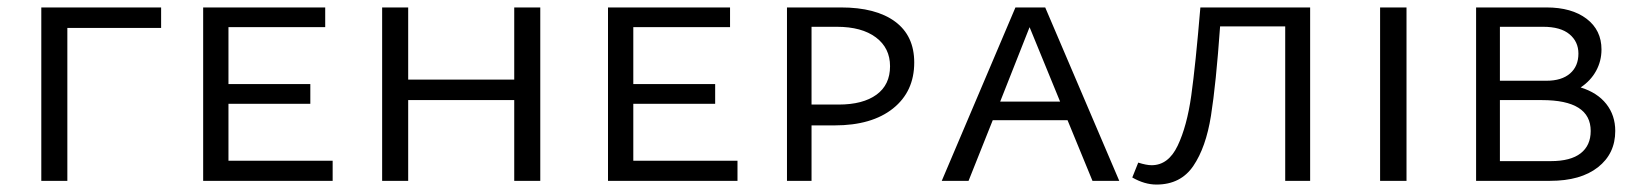

<svg xmlns="http://www.w3.org/2000/svg" viewBox="-20 -486 4406 516"><path d="M413 -411H161V0H91V-466H413Z M874 -54V0H526V-466H854V-413H594V-260H814V-207H594V-54Z M1432 -466V0H1362V-217H1077V0H1007V-466H1077V-272H1362V-466Z M1962 -54V0H1614V-466H1942V-413H1682V-260H1902V-207H1682V-54Z M2437 -318Q2437 -240 2380 -194.5Q2323 -149 2223 -149H2161V0H2095V-466H2240Q2334 -466 2385.5 -428Q2437 -390 2437 -318ZM2372 -308Q2372 -357 2334 -385.5Q2296 -414 2229 -414H2161V-205H2234Q2299 -205 2335.5 -231.5Q2372 -258 2372 -308Z M2849 -163H2648L2583 0H2511L2709 -466H2789L2988 0H2916ZM2829 -213 2747 -413 2668 -213Z M3501 0H3434V-415H3259Q3248 -260 3234.5 -175Q3221 -90 3187 -40Q3153 10 3088 10Q3056 10 3023 -9L3039 -49Q3061 -42 3075 -42Q3120 -42 3145 -94.5Q3170 -147 3181.5 -229Q3193 -311 3206 -466H3501Z M3689 -466H3760V0H3689Z M4321 -134Q4321 -73 4274.5 -36.5Q4228 0 4146 0H3947V-466H4136Q4204 -466 4244 -435.5Q4284 -405 4284 -353Q4284 -322 4269.5 -295.5Q4255 -269 4228 -251Q4273 -237 4297 -206.5Q4321 -176 4321 -134ZM4011 -414V-269H4136Q4177 -269 4199.5 -288.5Q4222 -308 4222 -342Q4222 -374 4198 -394Q4174 -414 4127 -414ZM4255 -134Q4255 -217 4124 -217H4011V-53H4148Q4201 -53 4228 -74Q4255 -95 4255 -134Z"/></svg>

Font: Ysabeau SC
Style: Regular
Weight: 400
Designer: Christian Thalmann (Catharsis Fonts)
Version: Version 0.003